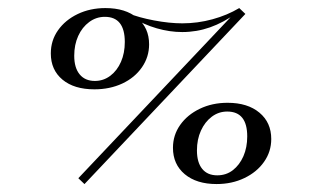

<svg xmlns="http://www.w3.org/2000/svg" viewBox="-20 -447 803 478"><path d="M190.3 11.3 175 -3.3 575.6 -426.9 590.9 -412.3ZM215.1 -224.6Q164.6 -224.6 135.6 -248.7Q106.5 -272.9 106.5 -313.9Q106.5 -346.3 124.5 -371.7Q142.4 -397.1 173.3 -412Q204.3 -426.9 242.5 -426.9Q292.4 -426.9 321.8 -402.3Q351.2 -377.8 351.2 -336.6Q351.2 -305.1 333.3 -279.3Q315.4 -253.5 284.4 -239Q253.4 -224.6 215.1 -224.6ZM216.2 -245.5Q237.6 -245.5 254.7 -258.4Q271.7 -271.3 281.2 -293.1Q290.7 -314.9 290.7 -342.4Q290.7 -405.1 241 -405.1Q219.5 -405.1 202.1 -392.2Q184.6 -379.3 174.7 -357.5Q164.8 -335.7 164.8 -308.2Q164.8 -278.4 178.2 -262Q191.6 -245.5 216.2 -245.5ZM519.1 11.2Q469.4 11.2 440 -13.3Q410.6 -37.9 410.6 -79Q410.6 -110.5 428.5 -135.9Q446.4 -161.3 477.4 -176.2Q508.3 -191.1 546.6 -191.1Q596.5 -191.1 625.9 -166.5Q655.3 -142 655.3 -100.9Q655.3 -69.4 637.3 -44Q619.4 -18.5 588.4 -3.7Q557.5 11.2 519.1 11.2ZM520.9 -10.5Q543.2 -10.5 559.8 -23.4Q576.4 -36.3 586 -58.1Q595.5 -79.9 595.5 -107.4Q595.5 -169.3 545.7 -169.3Q524.3 -169.3 507.2 -156.4Q490.1 -143.5 480.2 -121.7Q470.3 -99.9 470.3 -72.5Q470.3 -42.6 483.4 -26.6Q496.4 -10.5 520.9 -10.5ZM433.8 -367.2Q402.4 -367.2 370.2 -376.5Q337.9 -385.8 309.5 -403.5L299.8 -413.9Q324.9 -403.5 363.3 -396.2Q401.7 -388.9 434 -388.9Q472.1 -388.9 508.9 -399Q545.8 -409.1 575.6 -426.9L570 -414.8Q536 -390.6 502.8 -378.9Q469.5 -367.2 433.8 -367.2Z"/></svg>

Font: Playfair 5pt SemiExpanded Light 12pt
Style: Italic
Weight: 300
Italic angle: -15.6°
Version: Version 2.000;gftools[0.9.28]